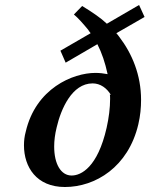

<svg xmlns="http://www.w3.org/2000/svg" viewBox="-20 -737 599 769"><path d="M83 -209C78 -191 76 -173 76 -155C76 -68 126 12 240 12C362 12 493.8 -68 534 -239C542 -273 545 -306 545 -337C545 -437 509 -522 458 -589C455 -594 450 -599 446 -604L559 -669L537 -717L408 -642C384 -665 350 -688 309 -713L276 -679C295 -663 313 -642 333 -618C336 -613 339 -609 343 -604L222 -534L243 -486L370 -560C388 -525 401 -486 411 -440C396 -443 379 -445 362 -445C272 -445 123 -383 83 -209ZM267 -34C224 -34 197 -80 197 -150C197 -173 200 -199 207 -227C224 -300 268 -403 351 -403C382 -403 408 -384 424 -357L420 -358C421 -353 421 -347 421 -341C421 -305 416 -265 407 -225C371 -67 305 -34 267 -34Z"/></svg>

Font: Linux Libertine O
Style: Bold Italic
Weight: 700
Italic angle: -11.5°
Designer: Philipp H. Poll
Foundry: Philipp H. Poll
Version: Version 4.1.0